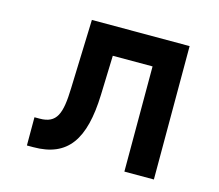

<svg xmlns="http://www.w3.org/2000/svg" viewBox="-80 -622 826 723"><g transform="rotate(15 332.5 -260.0)"><path d="M80 0H105C239 0 294 -81 300 -256L305 -410H460V0H575V-520H194L185 -251C182 -151 167 -110 100 -110H80Z"/></g></svg>

Font: Grotesk 03
Style: Bold
Weight: 500
Designer: Frank Adebiaye, contributions by Jérémy Landes, Ariel Martín Pérez
Foundry: Velvetyne Type Foundry
Version: Version 3.000;Glyphs 3.1.2 (3150)